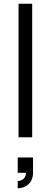

<svg xmlns="http://www.w3.org/2000/svg" viewBox="-20 -740 274 1035"><path d="M153.5 0V-720H80V0ZM75.5 275C116.5 275 158 247.5 158 191.5V109H75.5V191.5H119.5C121.5 227.5 87.5 236 75.5 236Z"/></svg>

Font: Manrope
Style: Regular
Weight: 400
Designer: Mikhail Sharanda
Foundry: Mikhail Sharanda
Version: Version 4.505